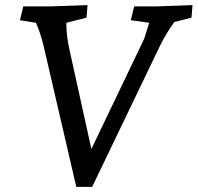

<svg xmlns="http://www.w3.org/2000/svg" viewBox="-20 -730 772 750"><path d="M278 0 149 -556Q139 -596 126 -628L120 -641L58 -651L71 -705H176L322 -710L318 -661L239 -641Q239 -590 252 -533L337 -148L543 -578L563 -641L491 -651L504 -705H592L732 -710L728 -661L661 -644Q628 -599 602 -545L340 0Z"/></svg>

Font: Andada SC
Style: Italic
Weight: 400
Italic angle: -8.29999°
Designer: Carolina Giovagnoli
Foundry: Carolina Giovagnoli
Version: Version 1.003